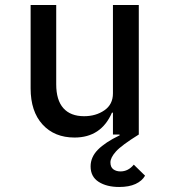

<svg xmlns="http://www.w3.org/2000/svg" viewBox="-20 -536 680 765"><path d="M420 111Q420 130 431.5 138.5Q443 147 460 147Q491 147 513 120L558 164Q546 185 520 197Q494 209 455 209Q405 209 373 188.5Q341 168 341 127Q341 90 370 60.5Q399 31 457 3L456 0H430V-87H426Q383 12 277 12Q197 12 149.5 -40Q102 -92 102 -184V-516H204V-200Q204 -137 232.5 -105Q261 -73 315 -73Q362 -73 396 -96.5Q430 -120 430 -164V-516H533V0Q464 43 442 67.5Q420 92 420 111Z"/></svg>

Font: Writer Medium
Style: Regular
Weight: 500
Monospace: yes
Designer: Mike Abbink, Paul van der Laan, Pieter van Rosmalen
Foundry: Bold Monday
Version: Version 2.001 2020